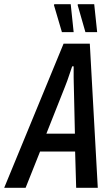

<svg xmlns="http://www.w3.org/2000/svg" viewBox="-63 -895 534 915"><path d="M-43 0 240 -687H365L403 0H300L295 -173H128L59 0ZM158 -258H294L289 -480Q289 -488 288.5 -500Q288 -512 288 -526Q288 -540 288 -553.5Q288 -567 288 -579H281Q276 -565 270 -546.5Q264 -528 257.5 -510Q251 -492 246 -480ZM232 -742 194 -871 196 -875H274L288 -742ZM344 -742 307 -871 308 -875H386L400 -742Z"/></svg>

Font: Archivo ExtraCondensed Medium
Style: Italic
Weight: 500
Width: 2
Italic angle: -10°
Designer: Hector Gatti
Foundry: Omnibus-Type
Version: Version 2.001